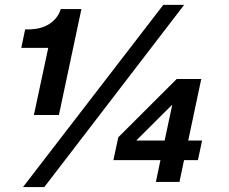

<svg xmlns="http://www.w3.org/2000/svg" viewBox="-20 -742 932 783"><path d="M731 -722.2 160.6 21H73.7L646 -722.2ZM118.2 -272.9 176.8 -546.9H66.9L82.5 -622.1Q106 -621.1 128.7 -624.8Q151.4 -628.4 170.9 -638.4Q190.4 -648.4 205.3 -664.8Q220.2 -681.2 228 -705.1H312L220.2 -272.9ZM442.4 -88.9 462.4 -182.1 700.7 -419.9H800.8L747.6 -168.9H804.2L787.1 -88.9H730.5L711.9 0H615.7L634.3 -88.9ZM680.2 -313 535.6 -168.9H651.4L682.1 -313Z"/></svg>

Font: XB Khoramshahr
Style: Bold Italic
Weight: 700
Italic angle: -12°
Designer: Behnam
Foundry: Irmug
Version: Version 8.005 2009